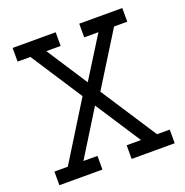

<svg xmlns="http://www.w3.org/2000/svg" viewBox="-127 -821 899 935"><g transform="rotate(-20 322.5 -353.0)"><path d="M23.4 0V-70.8H92.8L277.8 -369.1L104.5 -635.3H38.1V-706.1H261.2V-635.3H187L324.7 -423.8L457 -635.3H383.3V-706.1H606.4V-635.3H538.1L366.7 -359.9L555.2 -70.8H621.1V0H397.9V-70.8H472.2L319.3 -305.2L173.8 -70.8H246.6V0Z"/></g></svg>

Font: Kay Pho Du Medium
Style: Regular
Weight: 500
Designer: Victor Gaultney, Khu Oo Reh
Foundry: SIL International
Version: Version 3.000